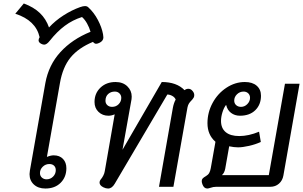

<svg xmlns="http://www.w3.org/2000/svg" viewBox="-20 -1075 1746 1105"><path d="M150 -73Q150 -79 152 -93L241 -597Q260 -701 327.5 -775Q395 -849 501 -892Q494 -917 481 -940Q468 -963 452 -977Q398 -960 353 -926.5Q308 -893 266 -840Q249 -818 234 -818Q227 -818 217 -823Q202 -831 202 -843Q202 -851 208 -861Q186 -958 68 -996L117 -1055Q174 -1034 209.5 -1000Q245 -966 262 -917Q298 -956 345.5 -986.5Q393 -1017 441 -1034Q458 -1040 469 -1040Q481 -1040 488 -1033Q521 -1003 543.5 -960Q566 -917 573 -878Q575 -864 575 -860Q575 -841 555 -830Q542 -823 533 -823Q524 -823 515 -834Q431 -799 386 -744Q341 -689 325 -597L250 -172Q272 -181 289 -181Q323 -181 342.5 -160.5Q362 -140 362 -107Q362 -56 329 -23Q296 10 241 10Q200 10 175 -13Q150 -36 150 -73ZM301 -96Q301 -112 291 -121.5Q281 -131 264 -131Q242 -131 226 -115.5Q210 -100 210 -79Q210 -63 221 -53Q232 -43 248 -43Q270 -43 285.5 -58.5Q301 -74 301 -96Z M553 -24Q553 -35 562 -45Q568 -52 574.5 -64.5Q581 -77 583 -90L640 -417Q622 -409 604 -409Q570 -409 547 -431Q524 -453 524 -488Q524 -538 558 -570.5Q592 -603 645 -603Q687 -603 712.5 -578.5Q738 -554 738 -519Q738 -509 737 -504L685 -213L911 -603Q997 -603 1042 -556Q1052 -564 1064 -564Q1076 -564 1085 -555Q1098 -542 1098 -528Q1098 -519 1094.5 -513Q1091 -507 1087 -502.5Q1083 -498 1082 -497Q1073 -488 1067.5 -479.5Q1062 -471 1059 -457L978 0H895L975 -455Q980 -482 991 -502Q986 -515 971.5 -523Q957 -531 943 -531L640 -17Q624 10 602 10Q589 10 575 3Q553 -8 553 -24ZM678 -512Q678 -527 667.5 -537.5Q657 -548 641 -548Q618 -548 602.5 -534Q587 -520 587 -495Q587 -480 597.5 -470Q608 -460 625 -460Q648 -460 663 -475.5Q678 -491 678 -512Z M1173 10Q1154 10 1145 -14Q1141 -25 1141 -33Q1141 -42 1146.5 -48Q1152 -54 1166 -62Q1178 -69 1184 -79.5Q1190 -90 1193 -107L1220 -259Q1174 -299 1174 -366Q1174 -428 1203.5 -482.5Q1233 -537 1283 -570Q1333 -603 1389 -603Q1433 -603 1457.5 -581.5Q1482 -560 1482 -524Q1482 -473 1449.5 -441Q1417 -409 1361 -409Q1331 -409 1309.5 -425.5Q1288 -442 1282 -470H1280Q1268 -454 1260 -428Q1252 -402 1252 -379Q1252 -337 1279 -314.5Q1306 -292 1357 -292Q1411 -292 1471 -317L1481 -258Q1451 -244 1413.5 -235.5Q1376 -227 1350 -227Q1327 -227 1299 -233L1276 -103Q1271 -79 1257 -67H1527L1620 -593H1704L1611 -65Q1606 -36 1585.5 -18Q1565 0 1536 0H1225Q1207 0 1191 6Q1179 10 1173 10ZM1419 -512Q1419 -528 1408.5 -538Q1398 -548 1382 -548Q1360 -548 1344 -532.5Q1328 -517 1328 -496Q1328 -480 1339 -470Q1350 -460 1367 -460Q1388 -460 1403.5 -476Q1419 -492 1419 -512Z"/></svg>

Font: Niramit
Style: Italic
Weight: 400
Italic angle: -10°
Version: Version 1.000; ttfautohint (v1.6)